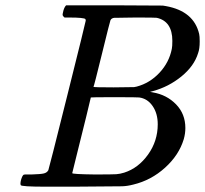

<svg xmlns="http://www.w3.org/2000/svg" viewBox="-20 -703 772 723"><path d="M219 -664Q223 -677 229 -683H411L593 -682L605 -680Q710 -661 730 -575Q732 -567 732 -547Q732 -519 726 -503Q711 -454 663 -415Q615 -376 556 -360L545 -357L556 -355Q608 -346 643 -310Q678 -274 678 -221Q678 -200 672 -179Q654 -119 601.5 -71.5Q549 -24 482 -8Q459 -2 439 -1.5Q419 -1 256 0H154Q59 0 58 -6Q58 -6 58 -7Q57 -8 57 -11Q57 -17 59 -25Q64 -42 69 -45L74 -46Q78 -46 85 -46Q92 -46 99 -46Q134 -47 145.5 -50Q157 -53 162 -62Q164 -66 233.5 -344Q303 -622 303 -626Q303 -627 302 -629V-631Q296 -637 241 -637H223Q217 -642 216 -645.5Q215 -649 219 -664ZM629 -549Q629 -623 570 -636Q564 -637 490 -637Q472 -637 453.5 -636.5Q435 -636 423.5 -636Q412 -636 411 -636Q400 -635 396 -627Q394 -623 364 -500.5Q334 -378 332 -376Q332 -374 408 -374L485 -375L495 -377Q544 -390 580.5 -429Q617 -468 627 -519Q629 -528 629 -549ZM504 -336Q500 -337 410 -337Q323 -337 322 -336Q322 -334 304.5 -263Q287 -192 269.5 -122Q252 -52 252 -51Q252 -47 337 -46Q404 -46 418 -47Q432 -48 448 -53Q501 -70 537.5 -121Q574 -172 574 -235Q574 -276 554.5 -304Q535 -332 504 -336Z"/></svg>

Font: KaTeX_Main
Style: Italic
Weight: 400
Version: Version 1.1; ttfautohint (v1.3)